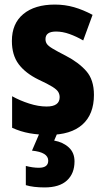

<svg xmlns="http://www.w3.org/2000/svg" viewBox="-20 -580 461 840"><path d="M391 -165Q391 -80 340.5 -35Q290 10 194 10Q149 10 109.5 3Q70 -4 33 -21V-159Q67 -140 107.5 -127Q148 -114 184 -114Q241 -114 241 -155Q241 -167 235 -177.5Q229 -188 209 -200.5Q189 -213 148 -232Q91 -260 61.5 -299.5Q32 -339 32 -401Q32 -477 82 -518.5Q132 -560 220 -560Q264 -560 304 -548.5Q344 -537 385 -515L344 -403Q315 -420 284.5 -431Q254 -442 225 -442Q179 -442 179 -409Q179 -397 185 -388Q191 -379 210 -367.5Q229 -356 268 -336Q324 -307 357.5 -269Q391 -231 391 -165ZM306 126Q306 179 273 209.5Q240 240 175 240Q151 240 130 237.5Q109 235 93 230V146Q124 154 150 154Q191 154 191 123Q191 86 120 79L154 0H232L217 35Q256 42 281 65Q306 88 306 126Z"/></svg>

Font: Noto Sans Thai Cond ExtBd
Style: Regular
Weight: 800
Width: 3
Designer: Monotype Design Team
Foundry: Monotype Imaging Inc.
Version: Version 2.002; ttfautohint (v1.8.4.7-5d5b)